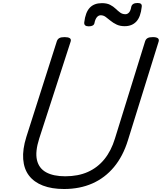

<svg xmlns="http://www.w3.org/2000/svg" viewBox="-20 -1244 1081 1283"><path d="M408 19Q326 19 266.5 -4Q207 -27 173.5 -71Q140 -115 135 -180.5Q130 -246 156 -329L360 -969Q365 -983 376.5 -989.5Q388 -996 412 -996Q435 -996 446 -989Q457 -982 452 -966L242 -318Q214 -230 227 -174.5Q240 -119 288.5 -92.5Q337 -66 416 -66Q502 -66 567 -95Q632 -124 677.5 -180Q723 -236 748 -318L950 -969Q955 -983 966.5 -989.5Q978 -996 1001 -996Q1049 -996 1040 -966L835 -307Q802 -200 741.5 -127.5Q681 -55 597 -18Q513 19 408 19ZM573 -1068Q540 -1068 543 -1095Q551 -1162 580 -1192.5Q609 -1223 661 -1223Q694 -1223 715.5 -1212Q737 -1201 752.5 -1186Q768 -1171 783 -1160Q798 -1149 818 -1149Q832 -1149 842.5 -1161Q853 -1173 857 -1198Q863 -1224 899 -1224Q916 -1224 922.5 -1217.5Q929 -1211 927 -1198Q920 -1131 891 -1100Q862 -1069 813 -1069Q782 -1069 759 -1080Q736 -1091 718.5 -1105.5Q701 -1120 686 -1131Q671 -1142 653 -1142Q638 -1142 627 -1128.5Q616 -1115 611 -1089Q609 -1079 599.5 -1073.5Q590 -1068 573 -1068Z"/></svg>

Font: Playwrite IE
Style: Regular
Weight: 400
Designer: Veronika Burian, José Scaglione
Foundry: TypeTogether
Version: Version 1.002